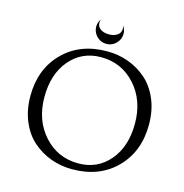

<svg xmlns="http://www.w3.org/2000/svg" viewBox="-124 -983 1067 1111"><g transform="rotate(15 409.0 -428.0)"><path d="M328 -822Q328 -846 343 -868Q340 -858 340 -848Q340 -824 360 -810.5Q380 -797 410 -797Q440 -797 460 -810.5Q480 -824 480 -848Q480 -858 477 -868Q492 -845 492 -822Q492 -789 468 -764.5Q444 -740 410 -740Q376 -740 352 -764.5Q328 -789 328 -822ZM64 -336Q64 -497 164.5 -598.5Q265 -700 428 -700Q495 -700 555.5 -678Q616 -656 664.5 -613.5Q713 -571 741.5 -503.5Q770 -436 770 -352Q770 -191 669.5 -89.5Q569 12 406 12Q339 12 278.5 -10Q218 -32 169.5 -74.5Q121 -117 92.5 -184.5Q64 -252 64 -336ZM690 -337Q690 -476 608 -567Q526 -658 402 -658Q288 -658 216 -573.5Q144 -489 144 -351Q144 -212 226 -121Q308 -30 432 -30Q546 -30 618 -114.5Q690 -199 690 -337Z"/></g></svg>

Font: Bellefair
Style: Regular
Weight: 400
Designer: Nick Shinn, Liron Lavi Turkenic
Foundry: Shinntype
Version: Version 1.003;PS 001.003;hotconv 1.0.88;makeotf.lib2.5.64775